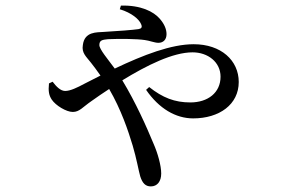

<svg xmlns="http://www.w3.org/2000/svg" viewBox="-20 -597 1040 686"><path d="M408 -564C451 -551 477 -528 484 -511C489 -500 486 -495 475 -493C455 -490 403 -486 351 -483C326 -481 282 -485 276 -436C271 -407 289 -394 305 -373C315 -360 326 -346 339 -327C320 -317 301 -308 282 -298C256 -284 231 -272 213 -272C196 -272 181 -288 168 -305L155 -299C152 -271 155 -256 165 -241C179 -220 217 -197 240 -197C264 -197 275 -214 307 -236C327 -250 348 -265 370 -279C413 -205 438 -130 454 -77C468 -30 475 12 481 33C489 58 500 69 519 69C542 69 556 51 556 23C556 -5 544 -49 528 -85C504 -143 465 -231 417 -310C505 -364 598 -410 668 -410C723 -410 768 -375 768 -323C768 -266 723 -231 660 -231C604 -231 561 -248 513 -286L502 -276C548 -209 608 -174 670 -174C764 -174 833 -224 833 -304C833 -381 770 -439 672 -439C592 -439 493 -401 390 -352C365 -386 335 -421 335 -436C335 -453 345 -455 366 -457C409 -459 471 -458 497 -454C514 -452 532 -444 546 -444C563 -444 575 -455 575 -475C575 -494 566 -513 550 -531C529 -555 484 -579 412 -577Z"/></svg>

Font: Noto Serif CJK JP Medium
Style: Regular
Weight: 500
Designer: Ryoko NISHIZUKA 西塚涼子 (kana & ideographs); Frank Grießhammer (Latin, Greek & Cyrillic); Wenlong ZHANG 张文龙 (bopomofo); San
Foundry: Adobe Systems Incorporated
Version: Version 1.000;PS 1;hotconv 16.6.53;makeotf.lib2.5.65590